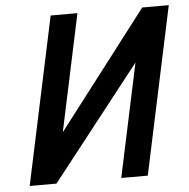

<svg xmlns="http://www.w3.org/2000/svg" viewBox="-51 -750 786 800"><g transform="rotate(-5 342.0 -350.0)"><path d="M190 -700 41 0H153L525 -474L424 0H535L684 -700H573L198 -211L302 -700Z"/></g></svg>

Font: Advent Pro
Style: Bold Italic
Weight: 700
Italic angle: -12°
Designer: VivaRado, Andreas Kalpakidis
Foundry: VivaRado, Andreas Kalpakidis
Version: Version 3.000